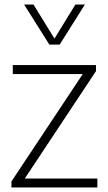

<svg xmlns="http://www.w3.org/2000/svg" viewBox="-20 -828 478 848"><path d="M89.5 -39.5H410V0H30.5V-26.5L345.5 -501H36.5V-540.5H404V-514ZM313 -808H355L243.5 -631H198L86.5 -808H128L220.5 -657.5Z"/></svg>

Font: Encode Sans ExtraLight
Style: Regular
Weight: 275
Designer: Multiple Designers
Foundry: Impallari Type
Version: Version 2.000